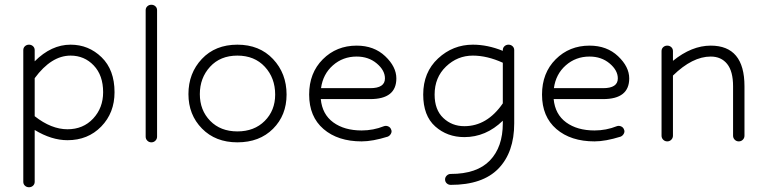

<svg xmlns="http://www.w3.org/2000/svg" viewBox="-20 -588 3219 808"><path d="M78 177V-377Q78 -387 85 -393.5Q92 -400 102 -400Q112 -400 119 -393.5Q126 -387 126 -377V-330Q196 -400 277 -400Q353 -400 407.5 -347Q462 -294 462 -200Q462 -113 406 -55.5Q350 2 264 2Q197 2 126 -41V177Q126 187 119 193.5Q112 200 102 200Q92 200 85 193.5Q78 187 78 177ZM277 -354Q196 -354 126 -259V-99Q196 -44 264 -44Q330 -44 372 -89Q414 -134 414 -200Q414 -271 374.5 -312.5Q335 -354 277 -354Z M593 -13V-545Q593 -555 600 -561.5Q607 -568 617 -568Q627 -568 634 -561.5Q641 -555 641 -545V-13Q641 -3 634 4Q627 11 617 11Q607 11 600 4Q593 -3 593 -13Z M979 11Q887 11 830 -47Q773 -105 773 -192Q773 -280 829.5 -340Q886 -400 979 -400Q1072 -400 1129 -339.5Q1186 -279 1186 -190Q1186 -103 1129 -46Q1072 11 979 11ZM1138 -190Q1138 -260 1094.5 -307Q1051 -354 979 -354Q907 -354 864 -307Q821 -260 821 -192Q821 -124 864.5 -79.5Q908 -35 979 -35Q1050 -35 1094 -79Q1138 -123 1138 -190Z M1502 7Q1402 7 1341.5 -45Q1281 -97 1281 -190Q1281 -281 1338.5 -338.5Q1396 -396 1481 -396Q1554 -396 1601 -351.5Q1648 -307 1648 -258Q1648 -171 1538 -171H1330Q1336 -107 1382.5 -73Q1429 -39 1502 -39Q1551 -39 1596 -57Q1605 -60 1614 -56Q1623 -52 1626 -43Q1630 -35 1625.5 -26Q1621 -17 1612 -13Q1548 7 1502 7ZM1481 -350Q1423 -350 1381 -313Q1339 -276 1331 -217H1538Q1600 -217 1600 -258Q1600 -292 1565.5 -321Q1531 -350 1481 -350Z M1934 -11Q1862 -11 1811.5 -56Q1761 -101 1761 -190Q1761 -284 1823.5 -342Q1886 -400 1970 -400Q2032 -400 2096 -374V-377Q2096 -387 2103 -393.5Q2110 -400 2120 -400Q2130 -400 2137 -393.5Q2144 -387 2144 -377V-69Q2144 53 2077.5 121.5Q2011 190 1877 190Q1867 190 1860 183.5Q1853 177 1853 167Q1853 158 1860 151Q1867 144 1877 144Q1987 144 2041.5 87.5Q2096 31 2096 -69V-80Q2025 -11 1934 -11ZM1934 -57Q2030 -57 2096 -153V-324Q2030 -354 1970 -354Q1905 -354 1857 -308Q1809 -262 1809 -190Q1809 -126 1845.5 -91.5Q1882 -57 1934 -57Z M2482 7Q2382 7 2321.5 -45Q2261 -97 2261 -190Q2261 -281 2318.5 -338.5Q2376 -396 2461 -396Q2534 -396 2581 -351.5Q2628 -307 2628 -258Q2628 -171 2518 -171H2310Q2316 -107 2362.5 -73Q2409 -39 2482 -39Q2531 -39 2576 -57Q2585 -60 2594 -56Q2603 -52 2606 -43Q2610 -35 2605.5 -26Q2601 -17 2592 -13Q2528 7 2482 7ZM2461 -350Q2403 -350 2361 -313Q2319 -276 2311 -217H2518Q2580 -217 2580 -258Q2580 -292 2545.5 -321Q2511 -350 2461 -350Z M2764 -17V-373Q2764 -383 2771 -389.5Q2778 -396 2788 -396Q2798 -396 2805 -389.5Q2812 -383 2812 -373V-332Q2891 -396 2971 -396Q3113 -396 3113 -225V-17Q3113 -7 3106 0Q3099 7 3089 7Q3079 7 3072 0Q3065 -7 3065 -17V-225Q3065 -288 3040 -319Q3015 -350 2971 -350Q2894 -350 2812 -270V-17Q2812 -7 2805 0Q2798 7 2788 7Q2778 7 2771 0Q2764 -7 2764 -17Z"/></svg>

Font: Hoogli
Style: Regular
Weight: 400
Designer: Anand Singh Naorem
Foundry: Brand New Type
Version: Version 1.00 b007